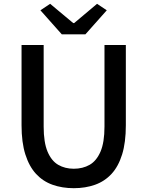

<svg xmlns="http://www.w3.org/2000/svg" viewBox="-20 -973 773 1007"><path d="M367 14Q306 14 255.5 -4Q205 -22 169 -61Q133 -100 113 -163Q93 -226 93 -316V-737H209V-309Q209 -226 229.5 -177.5Q250 -129 285.5 -108.5Q321 -88 367 -88Q414 -88 450 -108.5Q486 -129 507 -177.5Q528 -226 528 -309V-737H640V-316Q640 -226 620.5 -163Q601 -100 565 -61Q529 -22 478.5 -4Q428 14 367 14ZM304 -793 192 -919 243 -953 364 -852H369L489 -953L540 -919L428 -793Z"/></svg>

Font: Noto Sans SC Medium
Style: Regular
Weight: 500
Designer: Ryoko NISHIZUKA  (kana, bopomofo & ideographs); Paul D. Hunt (Latin, Greek & Cyrillic); Sandoll Communications , Soo-you
Foundry: Adobe
Version: Version 2.004-H2;hotconv 1.0.118;makeotfexe 2.5.65603